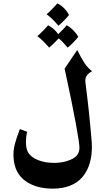

<svg xmlns="http://www.w3.org/2000/svg" viewBox="-20 -995 617 1141"><path d="M487 -514Q487 -508 489 -494Q510 -333 523 -175Q526 -147 526 -121Q526 -81 519 -49Q506 15 469 58Q440 92 395 109Q350 126 294 126Q213 126 156 96Q97 65 74 7Q60 -30 60 -76Q60 -106 68 -138Q76 -170 98 -228L141 -212Q134 -181 134 -151Q134 -100 157 -76Q175 -56 208 -43Q249 -27 302 -27Q338 -27 369.5 -35.5Q401 -44 422 -58Q452 -79 452 -117Q452 -144 431 -259Q408 -385 364 -587L439 -698Q463 -649 482 -620.5Q501 -592 527 -572Q506 -560 496.5 -547Q487 -534 487 -514ZM257 -910Q270 -921 292 -943.5Q314 -966 321 -975Q344 -964 362.5 -944.5Q381 -925 390 -906Q383 -896 362.5 -875Q342 -854 327 -842Q293 -884 257 -910ZM445 -776Q438 -766 417.5 -744.5Q397 -723 382 -712Q356 -744 329 -767Q296 -732 272 -712Q234 -757 202 -780Q215 -791 237 -813.5Q259 -836 266 -845Q303 -825 326 -792Q364 -828 376 -845Q398 -833 417 -813.5Q436 -794 445 -776Z"/></svg>

Font: Mirza
Style: Bold
Weight: 700
Designer: Arabic design by Kourosh Beigpour, Latin design by Eduardo Tunni, engineering by Lasse Fister
Version: Version 1.0010g